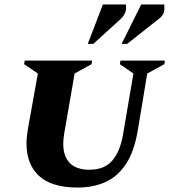

<svg xmlns="http://www.w3.org/2000/svg" viewBox="-20 -832 760 862"><path d="M329 10Q212 10 155.5 -42Q99 -94 99 -187Q99 -204 101 -221Q103 -238 106 -257L150 -502L88 -544L91 -560H394L391 -544L315 -502L268 -231Q266 -219 265 -207.5Q264 -196 264 -186Q264 -130 293.5 -100Q323 -70 381 -70Q449 -70 484 -111Q519 -152 532 -226L579 -502L518 -544L521 -560H720L718 -544L641 -502L599 -249Q583 -152 545.5 -95.5Q508 -39 453 -14.5Q398 10 329 10ZM374 -635 442 -812H545Q551 -775 524 -749L399 -635ZM526 -635 614 -812H717Q720 -794 716 -778Q712 -762 695 -749L551 -635Z"/></svg>

Font: Spectral SC ExtraBold
Style: Italic
Weight: 800
Italic angle: -10°
Designer: Jean-Baptiste Levee
Foundry: Production Type
Version: Version 2.001